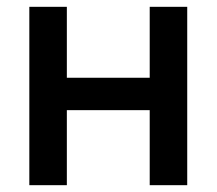

<svg xmlns="http://www.w3.org/2000/svg" viewBox="-20 -543 636 563"><path d="M66 0H176V-220H419V0H529V-523H419V-315H176V-523H66Z"/></svg>

Font: FIGSv2-sans-serif SemiBold
Style: Regular
Weight: 600
Designer: Matt McInerney, Pablo Impallari, Rodrigo Fuenzalida,Mirko Velimirovic
Foundry: Matt McInerney, Pablo Impallari, Rodrigo Fuenzalida
Version: Version 4.021;hotconv 1.0.109;makeotfexe 2.5.65596